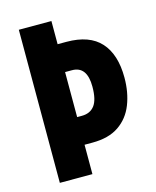

<svg xmlns="http://www.w3.org/2000/svg" viewBox="-109 -789 704 865"><g transform="rotate(-15 243.5 -357.0)"><path d="M466 -383Q466 -314 444 -258Q422 -202 374.5 -169.5Q327 -137 251 -137H214V0H62V-714H214V-606H255Q362 -606 414 -548.5Q466 -491 466 -383ZM236 -266Q275 -266 295.5 -293Q316 -320 316 -381Q316 -476 246 -476H214V-266Z"/></g></svg>

Font: Noto Sans Arabic ExtCond ExtBd
Style: Regular
Weight: 800
Width: 2
Designer: Monotype Design Team, Nadine Chahine, Nizar Qandah and Khaled Hosny
Foundry: Monotype Imaging Inc.
Version: Version 2.012; ttfautohint (v1.8.4.7-5d5b)